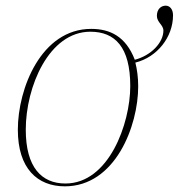

<svg xmlns="http://www.w3.org/2000/svg" viewBox="-20 -648 631 678"><path d="M209 10C387 10 468 -203 468 -343C468 -375 464 -403 458 -427C535 -446 591 -517 591 -594C591 -615 580 -628 565 -628C550 -628 534 -617 534 -592C534 -569 557 -560 557 -540C557 -498 514 -452 456 -437C424 -520 368 -546 302 -546C126 -546 43 -336 43 -190C43 -53 112 10 209 10ZM211 0C127 0 71 -57 71 -190C71 -342 153 -536 299 -536C386 -536 440 -482 440 -344C440 -211 364 0 211 0Z"/></svg>

Font: Noto Serif Display Thin
Style: Italic
Weight: 100
Italic angle: -12°
Designer: Monotype Design Team
Foundry: Monotype Imaging Inc.
Version: Version 2.009